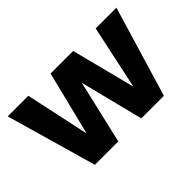

<svg xmlns="http://www.w3.org/2000/svg" viewBox="-83 -750 1001 1001"><g transform="rotate(-45 417.5 -250.0)"><path d="M16.5 -500H168.5L244.5 -146L332.5 -500H499L589.5 -146L665 -500H818L668 0H501.5L413.5 -351L332 0H159.5Z"/></g></svg>

Font: Overused Grotesk
Style: Bold
Weight: 710
Version: Version 0.004